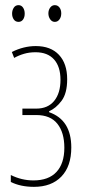

<svg xmlns="http://www.w3.org/2000/svg" viewBox="-20 -716 337 746"><path d="M112 10Q60 10 22 -9V-36Q64 -15 110 -15Q169 -15 199.5 -48Q230 -81 230 -142Q230 -201 203 -235Q176 -269 121 -269H67V-294H121Q166 -294 190.5 -324Q215 -354 215 -406Q215 -457 190 -485Q165 -513 118 -513Q94 -513 73.5 -507Q53 -501 35 -491L26 -514Q72 -537 119 -537Q177 -537 209 -503Q241 -469 241 -408Q241 -353 219 -324Q197 -295 171 -284V-280Q257 -250 257 -143Q257 -70 218.5 -30Q180 10 112 10ZM27 -663Q27 -676 33.5 -686Q40 -696 52 -696Q63 -696 69.5 -686.5Q76 -677 76 -663Q76 -649 69.5 -640Q63 -631 52 -631Q40 -631 33.5 -640.5Q27 -650 27 -663ZM168 -664Q168 -677 175 -686.5Q182 -696 193 -696Q204 -696 211 -687Q218 -678 218 -664Q218 -650 211 -640.5Q204 -631 193 -631Q182 -631 175 -641Q168 -651 168 -664Z"/></svg>

Font: Noto Sans ExtraCondensed Thin
Style: Regular
Weight: 100
Width: 2
Designer: Monotype Design Team
Foundry: Monotype Imaging Inc.
Version: Version 2.013; ttfautohint (v1.8.4.7-5d5b)